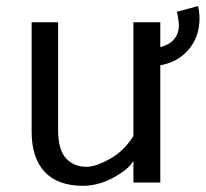

<svg xmlns="http://www.w3.org/2000/svg" viewBox="-20 -600 676 631"><path d="M418.5 0V-70.8Q405.3 -50.8 384.5 -36.1Q363.8 -21.5 341.8 -10.7Q319.8 0 296.6 5.4Q273.4 10.7 253.4 10.7Q169.4 10.7 126.7 -35.4Q84 -81.5 84 -166.5V-526.9H170.9V-173.3Q170.9 -107.9 196.8 -79.8Q222.7 -51.8 264.2 -51.8Q294.4 -51.8 341.3 -77.9Q388.2 -104 418.5 -153.3V-526.9H506.8V-445.3Q532.2 -452.1 545.4 -464.1Q558.6 -476.1 564 -491.9Q569.3 -507.8 567.4 -525.9Q565.4 -543.9 561.5 -561.5L630.9 -580.1Q638.7 -546.9 634 -514.2Q629.4 -481.4 613.3 -455.3Q597.2 -429.2 570.6 -410.6Q543.9 -392.1 506.8 -385.3V0Z"/></svg>

Font: Myanmar Pyu Pro
Style: Regular
Weight: 400
Designer: Khon Soe Zaw Thu
Foundry: PaOh Unicode
Version: Version 2.00 April 29, 2017